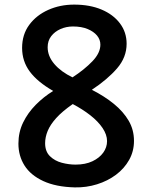

<svg xmlns="http://www.w3.org/2000/svg" viewBox="-20 -799 665 834"><path d="M60 -175Q60 -225 80.5 -267Q101 -309 135 -343.5Q169 -378 211 -404Q143 -443 109.5 -488Q76 -533 76 -591Q76 -649 107 -691Q138 -733 189.5 -756Q241 -779 302 -779Q370 -779 421 -757.5Q472 -736 501 -697.5Q530 -659 530 -609Q530 -550 488.5 -502Q447 -454 379 -409Q434 -381 475 -347.5Q516 -314 539 -274.5Q562 -235 562 -187Q562 -142 541 -104.5Q520 -67 484 -40Q448 -13 401.5 1.5Q355 16 305 15Q223 13 168 -12.5Q113 -38 86.5 -80Q60 -122 60 -175ZM176 -177Q176 -141 197 -120.5Q218 -100 248.5 -92Q279 -84 308 -84Q351 -84 381.5 -98.5Q412 -113 428.5 -136Q445 -159 445 -186Q445 -214 425.5 -243Q406 -272 372 -298.5Q338 -325 296 -347Q250 -315 224 -286Q198 -257 187 -230Q176 -203 176 -177ZM295 -463Q347 -497 381.5 -533Q416 -569 416 -605Q416 -627 401.5 -644.5Q387 -662 360.5 -673Q334 -684 297 -684Q268 -684 243 -673Q218 -662 202.5 -642Q187 -622 187 -594Q187 -555 216 -521Q245 -487 295 -463Z"/></svg>

Font: Playpen Sans Medium
Style: Regular
Weight: 500
Designer: Laura Meseguer, Veronika Burian, José Scaglione
Foundry: TypeTogether
Version: Version 1.001